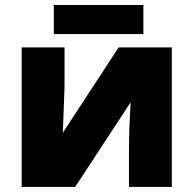

<svg xmlns="http://www.w3.org/2000/svg" viewBox="-20 -741 767 761"><path d="M235.8 -553.2V-414.1Q235.8 -402.3 235.6 -388.7Q235.4 -375 229 -214.8L450.2 -553.2H661.1V0H491.2V-149.9Q491.2 -228.5 498 -335.9L277.8 0H65.9V-553.2ZM193.4 -721.2H548.3V-606H193.4Z"/></svg>

Font: Open Sans ExtBd
Style: Bold
Weight: 800
Foundry: Ascender Corporation
Version: Version 1.10